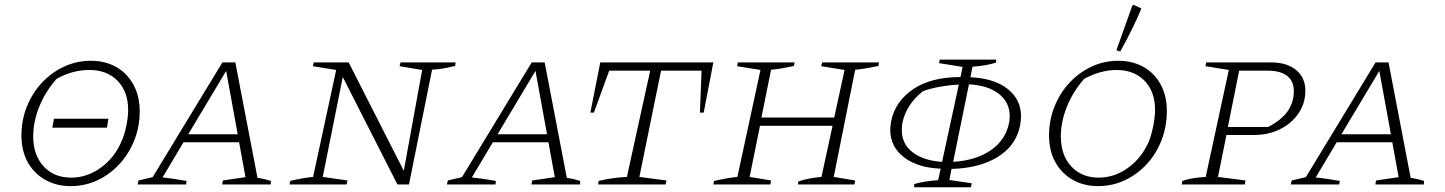

<svg xmlns="http://www.w3.org/2000/svg" viewBox="-20 -783 6134 815"><path d="M280 7Q219 7 171.5 -20Q124 -47 97.5 -95Q71 -143 71 -208Q71 -273 94 -330.5Q117 -388 157.5 -431.5Q198 -475 251.5 -500Q305 -525 366 -525Q427 -525 473.5 -498.5Q520 -472 546.5 -423.5Q573 -375 573 -310Q573 -245 550 -187.5Q527 -130 487 -86.5Q447 -43 394 -18Q341 7 280 7ZM282 -29Q349 -29 407 -70.5Q465 -112 495 -181Q508 -209 516 -247.5Q524 -286 524 -316Q524 -394 479 -440Q434 -486 359 -486Q322 -486 286.5 -476Q251 -466 220 -448Q173 -395 147 -331Q121 -267 121 -204Q121 -125 165 -77Q209 -29 282 -29ZM202 -241 209 -279H440L434 -241Z M1073 -28Q1088 -26 1103 -22.5Q1118 -19 1130 -15L1129 0H923L926 -17L1022 -31L995 -179H759L670 -30Q695 -27 720 -23.5Q745 -20 772 -15L770 0H564L568 -17L628 -31L924 -518H979ZM779 -213H989L940 -482Z M1680 -518H1914L1912 -503Q1888 -498 1867 -493.5Q1846 -489 1814 -487L1716 0H1667L1435 -456L1350 -32L1455 -17L1451 0H1209L1212 -15Q1237 -21 1261.5 -25.5Q1286 -30 1309 -32L1407 -486L1308 -502L1312 -518H1460L1694 -58L1772 -486L1676 -502Z M2386 -28Q2401 -26 2416 -22.5Q2431 -19 2443 -15L2442 0H2236L2239 -17L2335 -31L2308 -179H2072L1983 -30Q2008 -27 2033 -23.5Q2058 -20 2085 -15L2083 0H1877L1881 -17L1941 -31L2237 -518H2292ZM2092 -213H2302L2253 -482Z M3008 -518 2967 -305H2951L2958 -483H2786L2694 -32L2809 -17L2805 0H2519L2521 -15Q2578 -29 2641 -32L2740 -483H2566L2501 -305H2486L2528 -518Z M3008 0 3011 -15Q3038 -21 3062.5 -25.5Q3087 -30 3110 -32L3208 -486L3109 -502L3112 -518H3353L3350 -503Q3316 -496 3296.5 -492.5Q3277 -489 3253 -487L3212 -284H3521L3565 -486L3466 -502L3470 -518H3711L3709 -503Q3678 -497 3656 -493Q3634 -489 3610 -487L3519 -32L3610 -17L3607 0H3367L3369 -13Q3393 -21 3418 -25.5Q3443 -30 3467 -32L3514 -249H3206L3162 -32L3253 -17L3250 0Z M3860 12 3861 -2Q3886 -9 3912.5 -13Q3939 -17 3962 -18L3973 -67Q3875 -71 3817 -115.5Q3759 -160 3759 -232Q3759 -242 3760.5 -252Q3762 -262 3763 -270Q3781 -354 3857 -405Q3933 -456 4057 -456L4066 -499L3966 -515L3969 -530H4209L4208 -517Q4161 -503 4108 -500L4099 -455Q4199 -451 4256.5 -406Q4314 -361 4314 -290Q4314 -282 4313 -271.5Q4312 -261 4310 -250Q4293 -165 4215.5 -117Q4138 -69 4019 -66L4010 -19L4105 -5L4101 12ZM4266 -290Q4266 -349 4219.5 -385Q4173 -421 4093 -425L4026 -96Q4123 -102 4185.5 -145Q4248 -188 4263 -260Q4264 -263 4265 -272.5Q4266 -282 4266 -290ZM3808 -230Q3808 -172 3854 -136.5Q3900 -101 3979 -96L4050 -424Q4010 -422 3968.5 -414.5Q3927 -407 3898 -396Q3828 -341 3811 -264Q3809 -253 3808.5 -246Q3808 -239 3808 -230Z M4641 7Q4580 7 4533 -20Q4486 -47 4459.5 -95Q4433 -143 4433 -208Q4433 -273 4456 -330.5Q4479 -388 4519.5 -431.5Q4560 -475 4613 -500Q4666 -525 4727 -525Q4788 -525 4834.5 -498.5Q4881 -472 4907 -424Q4933 -376 4933 -311Q4933 -246 4910.5 -188Q4888 -130 4848 -86.5Q4808 -43 4755 -18Q4702 7 4641 7ZM4644 -29Q4710 -29 4767.5 -70Q4825 -111 4856 -181Q4868 -211 4875.5 -249.5Q4883 -288 4883 -316Q4883 -394 4838.5 -440Q4794 -486 4719 -486Q4685 -486 4649.5 -476Q4614 -466 4582 -448Q4535 -395 4509 -330.5Q4483 -266 4483 -204Q4483 -125 4527 -77Q4571 -29 4644 -29ZM4735 -564 4719 -570 4786 -758 4791 -763 4825 -747Q4808 -706 4785.5 -660Q4763 -614 4735 -564Z M4996 0 4999 -15Q5015 -21 5039 -25.5Q5063 -30 5098 -32L5196 -486L5097 -502L5100 -518H5377Q5443 -518 5482 -485.5Q5521 -453 5521 -398Q5521 -345 5492 -302Q5463 -259 5413.5 -234.5Q5364 -210 5302 -210H5186L5150 -32L5267 -17L5264 0ZM5362 -483H5240L5192 -244H5363Q5419 -273 5445.5 -310.5Q5472 -348 5472 -396Q5472 -439 5443.5 -461Q5415 -483 5362 -483Z M5968 -28Q5983 -26 5998 -22.5Q6013 -19 6025 -15L6024 0H5818L5821 -17L5917 -31L5890 -179H5654L5565 -30Q5590 -27 5615 -23.5Q5640 -20 5667 -15L5665 0H5459L5463 -17L5523 -31L5819 -518H5874ZM5674 -213H5884L5835 -482Z"/></svg>

Font: Piazzolla SC ExtraLight
Style: Italic
Weight: 200
Italic angle: -11.3°
Designer: Juan Pablo del Peral
Foundry: Huerta Tipografica
Version: Version 1.330